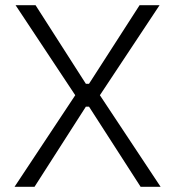

<svg xmlns="http://www.w3.org/2000/svg" viewBox="-20 -720 675 740"><path d="M36 0H113L311 -309H323L522 0H599L365 -353L595 -700H518L323 -397H311L117 -700H40L270 -353Z"/></svg>

Font: Meta Space Light
Style: Regular
Weight: 300
Designer: Meta Pool / Florian Karsten
Foundry: Meta Pool / Florian Karsten
Version: Version 2.000;Glyphs 3.1.1 (3137)